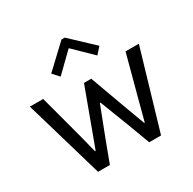

<svg xmlns="http://www.w3.org/2000/svg" viewBox="-166 -929 1102 1098"><g transform="rotate(-30 385.5 -380.0)"><path d="M176.8 0 25.4 -517.6H113.3L187.5 -240.2L220.7 -110.4H224.6L266.6 -223.6L361.3 -480.5H409.2L502.9 -223.6L544.9 -110.4H548.8L583 -240.2L657.2 -517.6H745.1L592.8 0H514.6L460.9 -143.6L386.7 -335.9H382.8L308.6 -143.6L254.9 0ZM263.7 -578.1 225.6 -620.1 374 -759.8H395.5L543.9 -620.1L505.9 -578.1L386.7 -694.3H382.8Z"/></g></svg>

Font: Reddit Sans
Style: Regular
Weight: 400
Designer: Stephen Hutchings
Foundry: Reddit
Version: Version 1.014